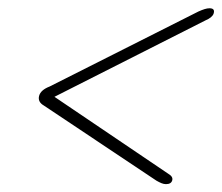

<svg xmlns="http://www.w3.org/2000/svg" viewBox="-20 -580 551 476"><path d="M407 -133Q404.5 -123.5 391.5 -123.5Q386 -123.5 380.5 -125.8Q375 -128 368 -132L88.5 -318.5Q73 -327.5 77 -342.5Q81 -357 103 -365.5L472 -551.5Q481 -555.5 487.5 -557.5Q494 -559.5 499.5 -559.5Q514 -559.5 509.5 -546Q506 -536.5 489.5 -529.5L115 -340L397.5 -149Q409.5 -142 407 -133Z"/></svg>

Font: Fraunces 72pt S000
Style: Italic
Weight: 400
Italic angle: -16°
Version: Version 1.000; ttfautohint (v1.8.3)